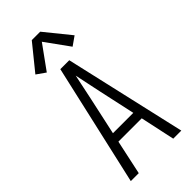

<svg xmlns="http://www.w3.org/2000/svg" viewBox="-297 -1030 1094 1094"><g transform="rotate(-45 250.0 -483.5)"><path d="M47 0H111L156 -209H344L389 0H454L286 -735H214ZM168 -265 217 -490Q225 -529 233.5 -568.5Q242 -608 250 -647Q258 -608 266.5 -568.5Q275 -529 283 -490L332 -265ZM146 -776 250 -920 354 -776 408 -814 284 -967H216L92 -814Z"/></g></svg>

Font: Iosevka SS09 Light
Style: Regular
Weight: 300
Monospace: yes
Designer: Belleve Invis
Foundry: Belleve Invis
Version: Version 5.2.1; ttfautohint (v1.8.3)